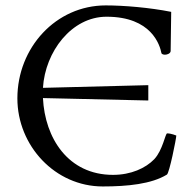

<svg xmlns="http://www.w3.org/2000/svg" viewBox="-20 -670 687 696"><path d="M619.1 -178.7C619.1 -178.7 600.6 -186.5 585.9 -186.5C579.1 -186.5 570.3 -126 539.1 -92.8C507.8 -60.5 455.1 -36.1 389.6 -36.1C226.6 -36.1 142.6 -169.9 135.7 -314.5L517.6 -305.7V-361.3L135.7 -351.6C143.6 -482.4 239.3 -609.4 366.2 -609.4C529.3 -609.4 559.6 -506.8 565.4 -476.6C567.4 -473.6 572.3 -471.7 578.1 -471.7C586.9 -471.7 598.6 -476.6 598.6 -485.4C598.6 -496.1 600.6 -627 600.6 -627C522.5 -642.6 427.7 -650.4 363.3 -650.4C182.6 -650.4 43 -497.1 43 -313.5C43 -141.6 179.7 5.9 352.5 5.9C442.4 5.9 529.3 -2.9 585 -37.1C593.8 -42 619.1 -168 619.1 -178.7Z"/></svg>

Font: Crimson
Style: Roman
Weight: 400
Version: Version 0.2